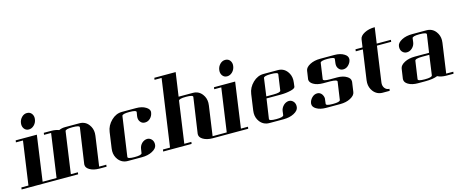

<svg xmlns="http://www.w3.org/2000/svg" viewBox="-42 -1250 4296 1807"><g transform="rotate(-15 2105.5 -346.0)"><path d="M0 0 2.9 -19H71.8L131.8 -441.9H63L65.9 -460.9H272L210 -19H278.8L275.9 0ZM154.8 -591.8Q154.8 -600.1 155.8 -605Q160.2 -637.2 183.1 -660.2Q205.1 -682.1 233.9 -682.1Q263.7 -682.1 279.8 -660.2Q293 -642.1 293 -619.1Q293 -609.9 292 -606Q287.6 -573.2 265.1 -550.8Q242.2 -527.8 212.9 -527.8Q184.1 -527.8 168 -549.8Q154.8 -567.9 154.8 -591.8Z M273.9 0 276.9 -19H345.7L405.8 -441.9H336.9L339.8 -460.9H408.7Q455.1 -460.9 486.8 -448.2Q514.2 -460.9 547.9 -460.9H686Q743.7 -460.9 776.9 -416Q803.7 -380.4 803.7 -334Q803.7 -325.7 801.8 -308.1L760.7 -19H830.1L828.1 0H757.8Q700.2 0 664.1 -22Q630.9 -42 630.9 -69.8V-77.1L681.2 -422.9Q684.1 -441.9 613.8 -441.9Q544.9 -441.9 542 -422.9L484.9 -19H553.7L550.8 0Z M916.5 -127.9Q916.5 -136.2 918.5 -153.8L940.4 -308.1Q948.7 -369.6 996.6 -416Q1043 -460.9 1100.6 -460.9H1238.8Q1296.4 -460.9 1332.5 -438Q1365.7 -418 1365.7 -391.1Q1365.7 -390.1 1365.2 -387.5Q1364.7 -384.8 1364.7 -383.8Q1360.4 -352.5 1337.9 -330.1Q1315.9 -308.1 1285.6 -308.1Q1256.8 -308.1 1240.7 -330.1Q1227.5 -346.7 1227.5 -371.1Q1227.5 -379.9 1228.5 -384.8L1234.9 -422.9Q1237.8 -441.9 1167.5 -441.9Q1098.6 -441.9 1095.7 -422.9L1040.5 -38.1Q1037.6 -19 1107.4 -19Q1175.8 -19 1178.7 -38.1L1184.6 -77.1Q1189 -108.4 1211.4 -130.9Q1234.4 -152.3 1263.7 -153.8Q1291 -153.8 1309.6 -130.9Q1322.8 -112.8 1322.8 -89.8Q1322.8 -80.1 1321.8 -76.2Q1317.4 -44.9 1273.4 -22Q1231.4 0 1173.8 0H1035.6Q978.5 0 943.8 -44.9Q916.5 -81.1 916.5 -127.9Z M1379.4 0 1382.3 -19H1451.2L1544.4 -672.9H1475.6L1478.5 -691.9H1686.5L1653.3 -460.9H1791.5Q1849.1 -460.9 1882.3 -416Q1909.2 -380.4 1909.2 -334Q1909.2 -325.7 1907.2 -308.1L1866.2 -19H1935.5L1933.6 0H1863.3Q1805.7 0 1769.5 -22Q1736.3 -42 1736.3 -69.8V-77.1L1786.6 -422.9Q1789.6 -441.9 1719.2 -441.9Q1650.4 -441.9 1647.5 -422.9L1590.3 -19H1659.2L1656.2 0Z M1932.1 0 1935.1 -19H2003.9L2064 -441.9H1995.1L1998 -460.9H2204.1L2142.1 -19H2210.9L2208 0ZM2086.9 -591.8Q2086.9 -600.1 2087.9 -605Q2092.3 -637.2 2115.2 -660.2Q2137.2 -682.1 2166 -682.1Q2195.8 -682.1 2211.9 -660.2Q2225.1 -642.1 2225.1 -619.1Q2225.1 -609.9 2224.1 -606Q2219.7 -573.2 2197.3 -550.8Q2174.3 -527.8 2145 -527.8Q2116.2 -527.8 2100.1 -549.8Q2086.9 -567.9 2086.9 -591.8Z M2295.9 -127.9Q2295.9 -136.2 2297.9 -153.8L2319.8 -308.1Q2328.1 -369.6 2376 -416Q2422.4 -460.9 2481 -460.9H2619.1Q2676.8 -460.9 2710 -416Q2736.8 -380.4 2736.8 -334Q2736.8 -325.7 2734.9 -308.1L2730 -269Q2727.1 -252.4 2685.1 -242.2Q2639.2 -231 2585.9 -231H2448.2L2419.9 -38.1Q2417 -19 2486.8 -19Q2556.2 -19 2559.1 -38.1L2564 -77.1Q2567.9 -106.4 2592.3 -130.9Q2615.2 -152.3 2644 -153.8Q2671.4 -153.8 2689.9 -130.9Q2703.1 -112.8 2703.1 -89.8Q2703.1 -80.1 2702.1 -76.2Q2697.8 -44.9 2654.3 -22Q2612.3 0 2553.2 0H2415Q2357.9 0 2323.2 -44.9Q2295.9 -81.1 2295.9 -127.9ZM2451.2 -250H2520Q2589.4 -250 2592.3 -269L2614.3 -422.9Q2617.2 -441.9 2546.9 -441.9Q2478 -441.9 2475.1 -422.9Z M2840.8 -68.8V-76.2Q2844.7 -106.9 2868.7 -130.9Q2891.6 -153.8 2920.9 -153.8Q2947.8 -153.8 2964.8 -130.9Q2979 -109.4 2979 -87.9Q2979 -86.4 2978.3 -82.8Q2977.5 -79.1 2977.5 -77.1L2972.7 -38.1Q2969.7 -19 3038.6 -19Q3107.9 -19 3110.8 -38.1L3135.7 -210.9Q3138.7 -229.5 3069.8 -231H3001Q2941.9 -231 2905.8 -252.9Q2872.6 -272.9 2872.6 -300.8Q2872.6 -301.8 2873 -304.4Q2873.5 -307.1 2873.5 -308.1L2884.8 -384.8Q2889.2 -416 2932.6 -439Q2974.6 -460.9 3032.7 -460.9H3170.9Q3228.5 -460.9 3264.6 -438Q3296.9 -418.5 3296.9 -391.1V-383.8Q3293 -354.5 3268.6 -330.1Q3246.6 -308.1 3216.8 -308.1Q3189 -308.1 3172.9 -330.1Q3159.7 -346.7 3159.7 -371.1Q3159.7 -379.9 3160.6 -384.8L3165.5 -422.9Q3168.5 -441.9 3098.6 -441.9Q3030.8 -441.9 3027.8 -422.9L3005.9 -269Q3002.9 -250 3071.8 -250H3140.6Q3198.7 -250 3234.9 -227.1Q3266.6 -208 3266.6 -180.2V-172.9L3252.9 -77.1Q3248.5 -44.9 3204.6 -22Q3162.6 0 3106 0H2967.8Q2909.7 0 2873.5 -22Q2840.8 -41.5 2840.8 -68.8Z M3374.5 -441.9 3376.5 -460.9H3445.3L3456.5 -538.1Q3460.9 -569.8 3504.4 -592.8Q3547.4 -615.2 3605.5 -615.2L3583.5 -460.9H3721.7L3719.7 -441.9H3580.6L3531.7 -96.2Q3530.8 -91.3 3530.8 -83Q3530.8 -59.6 3543.5 -42Q3560.5 -19 3589.4 -19L3586.4 0H3518.6Q3462.4 0 3427.7 -44.9Q3400.4 -81.1 3400.4 -127.9Q3400.4 -136.2 3402.3 -153.8L3443.4 -441.9Z M3735.4 -69.8V-77.1L3749.5 -172.9Q3753.9 -205.1 3797.4 -228Q3839.4 -250 3898.4 -250H4037.1L4062.5 -422.9Q4065.4 -441.9 3995.1 -441.9Q3926.3 -441.9 3923.3 -422.9L3918.5 -384.8Q3914.1 -352.5 3890.1 -330.1Q3866.7 -308.1 3837.4 -308.1Q3809.1 -308.1 3791.5 -330.1Q3778.3 -346.7 3778.3 -371.1Q3778.3 -379.9 3779.3 -384.8Q3783.7 -416 3827.1 -439Q3869.1 -460.9 3929.2 -460.9H4067.4Q4125 -460.9 4158.2 -416Q4185.1 -380.4 4185.1 -334Q4185.1 -325.7 4183.1 -308.1L4142.1 -19H4211.4L4208.5 0H4139.2Q4087.4 0 4053.2 -18.1Q4010.7 0 3932.1 0H3863.3Q3804.2 0 3768.1 -22Q3735.4 -41.5 3735.4 -69.8ZM3868.2 -38.1Q3865.2 -19 3935.1 -19Q4004.4 -19 4007.3 -38.1L4034.2 -231H3965.3Q3896 -231 3893.1 -210.9Z"/></g></svg>

Font: Hjet
Style: Italic
Weight: 400
Designer: T. Christopher White
Version: Version 1.2